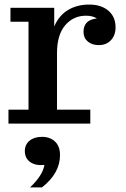

<svg xmlns="http://www.w3.org/2000/svg" viewBox="-20 -542 551 842"><path d="M17.1 0V-61H105V-446.8H25.9V-507.8H217.8V-425.8Q238.8 -474.6 278.6 -498.3Q318.4 -522 371.1 -522Q423.8 -522 455.3 -495.1Q486.8 -468.3 486.8 -421.9Q486.8 -387.7 466.8 -366Q446.8 -344.2 413.1 -344.2Q383.3 -344.2 364.7 -360.1Q346.2 -376 346.2 -401.9Q346.2 -455.1 404.8 -460.9Q387.2 -473.1 356.9 -473.1Q301.8 -473.1 265.9 -431.2Q230 -389.2 230 -309.1V-61H376V0ZM111.8 279.8Q167.5 227.1 174.8 181.2Q136.7 185.5 112.8 168.9Q88.9 152.3 88.9 120.1Q88.9 92.3 109.4 75.2Q129.9 58.1 164.1 58.1Q199.7 58.1 221.4 78.9Q243.2 99.6 243.2 138.2Q243.2 217.8 164.1 279.8Z"/></svg>

Font: Montagu Slab 144pt Medium
Style: Regular
Weight: 500
Designer: Florian Karsten
Foundry: Florian Karsten
Version: Version 1.000